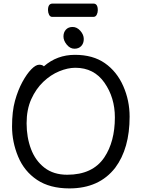

<svg xmlns="http://www.w3.org/2000/svg" viewBox="-20 -1024 785 1068"><path d="M354 -52Q495 -52 560 -148Q619 -236 619 -371Q619 -481 561 -564Q503 -647 399 -647Q357 -647 309.5 -627.5Q262 -608 221 -569Q180 -530 154 -472.5Q128 -415 128 -338Q128 -260 152.5 -195Q177 -130 227.5 -91Q278 -52 354 -52ZM366 24Q257 24 186 -23.5Q115 -71 81 -152.5Q47 -234 47 -320Q47 -405 63.5 -464Q80 -523 104.5 -568Q129 -613 154 -638.5Q179 -664 198 -664Q216 -664 224 -655Q297 -719 397 -719Q497 -719 563.5 -672.5Q630 -626 665.5 -545.5Q701 -465 701 -375Q701 -198 621 -91Q532 24 366 24ZM499 -930H271Q259 -930 253 -942Q247 -954 247 -968Q247 -1004 272 -1004H500Q524 -1004 524 -967Q524 -954 518 -942Q512 -930 499 -930ZM432 -768Q418 -753 394 -753Q370 -753 351.5 -775.5Q333 -798 333 -821Q333 -844 346.5 -859Q360 -874 384 -874Q408 -874 427 -852.5Q446 -831 446 -807Q446 -783 432 -768Z"/></svg>

Font: ToneOZ-Pinyin-WenKai-Medium
Style: Medium
Weight: 700
Designer: Fontworks Inc.
Foundry: ToneOZ
Version: Version 0.240331